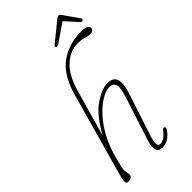

<svg xmlns="http://www.w3.org/2000/svg" viewBox="-267 -926 998 998"><g transform="rotate(-45 232.0 -427.0)"><path d="M81 -135Q69.5 -92.5 66 -76.8Q62.5 -61 62.5 -53Q62.5 -41 64.5 -32.8Q66.5 -24.5 66.5 -14.5Q66.5 -4 57.5 1.8Q48.5 7.5 36.5 7.5Q22.5 7.5 22 -6.2Q21.5 -20 32.5 -60.5L157.5 -507Q190.5 -624.5 257.5 -671.8Q324.5 -719 412.5 -719Q443 -719 453.8 -711.5Q464.5 -704 464.5 -695.5Q464.5 -675.5 436 -675.5Q421.5 -675.5 403 -681.8Q384.5 -688 359.5 -688Q303 -688 256 -645.5Q209 -603 182.5 -509L111 -256.5Q162.5 -352 220 -392.2Q277.5 -432.5 321 -432.5Q364 -432.5 372.8 -401Q381.5 -369.5 361 -308.5L287.5 -85Q275.5 -48.5 276.5 -31.2Q277.5 -14 294 -14Q305 -14 319.2 -22Q333.5 -30 350.5 -52Q362 -66 369 -60.5Q376.5 -54.5 367 -41Q334 7.5 287.5 7.5Q262 7.5 254.2 -13Q246.5 -33.5 259.5 -74L337.5 -315Q355.5 -370 347.5 -390.5Q339.5 -411 313.5 -411Q289 -411 256.8 -392.5Q224.5 -374 190.8 -338.8Q157 -303.5 128 -252.2Q99 -201 81 -135ZM458.5 -752.5Q453 -749 445 -757.5L384 -825L285.5 -757.5Q271.5 -748 265 -754.5Q259.5 -760 267 -766.5L372.5 -852Q384 -861 389 -861Q396.5 -861 403 -852L463 -766.5Q465.5 -763 463.8 -759Q462 -755 458.5 -752.5Z"/></g></svg>

Font: Fraunces 144pt S100 Thin
Style: Italic
Weight: 100
Italic angle: -16°
Version: Version 1.000; ttfautohint (v1.8.3)